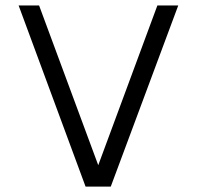

<svg xmlns="http://www.w3.org/2000/svg" viewBox="-20 -690 728 710"><path d="M562 -669.9H639.2L389.6 0H296.4L48.8 -669.9H124.5L343.3 -79.1Z"/></svg>

Font: SengBuhan
Style: Regular
Weight: 400
Designer: John M. Durdin
Foundry: Lao Script for Windows
Version: Version 1.400